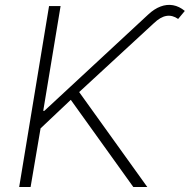

<svg xmlns="http://www.w3.org/2000/svg" viewBox="-20 -752 763 772"><path d="M57.1 0 177.2 -727.5H223.6L153.8 -306.2H158.2L575.7 -693.4Q600.1 -716.3 625.5 -725.8Q650.9 -735.4 675.8 -731Q700.7 -726.6 723.1 -708L696.3 -675.8Q673.3 -691.9 649.2 -688Q625 -684.1 598.1 -658.2L298.3 -381.8L572.3 0H516.1L264.6 -350.6L143.1 -235.8L103 0Z"/></svg>

Font: Inter 16pt ExtraLight
Style: Italic
Weight: 250
Italic angle: -9.3988°
Version: Version 4.001;git-66647c0bb